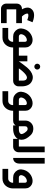

<svg xmlns="http://www.w3.org/2000/svg" viewBox="1427 -2091 904 3798"><g transform="rotate(90 1879.0 -192.0)"><path d="M149 240Q122 240 99.5 225.5Q77 211 64 187.5Q51 164 51 137V-71Q51 -99 63.5 -122Q76 -145 99 -159.5Q122 -174 151 -174H437V-61H151Q154 -65 157.5 -68Q161 -71 164 -75V141Q161 137 157.5 134Q154 131 151 128H437V240ZM228 -90Q194 -126 170.5 -164Q147 -202 136.5 -239.5Q126 -277 132.5 -311Q139 -345 167 -372Q192 -397 224 -406.5Q256 -416 292.5 -414Q329 -412 366 -402Q380 -398 393.5 -393Q407 -388 420 -383L377 -278Q365 -283 355 -287Q345 -291 336 -293Q301 -303 279.5 -301Q258 -299 250 -293Q248 -287 249 -271.5Q250 -256 263.5 -230Q277 -204 312 -167Z M862 0V-113H1016V0ZM532 211V98H725Q748 98 766.5 85.5Q785 73 796 52.5Q807 32 807 8V-229Q807 -250 797.5 -261Q788 -272 770 -271Q749 -271 724 -258Q699 -245 680 -220.5Q661 -196 656 -160Q655 -143 667.5 -128Q680 -113 703 -113H850V0H703Q657 0 620 -22.5Q583 -45 561.5 -82.5Q540 -120 543 -163Q548 -215 569.5 -256.5Q591 -298 624 -326.5Q657 -355 695.5 -370Q734 -385 771 -385Q811 -385 844.5 -367Q878 -349 898.5 -316Q919 -283 919 -237V8Q919 45 905.5 81.5Q892 118 867 147Q842 176 806 193.5Q770 211 725 211Z M1298 -419Q1274 -419 1257 -436Q1240 -453 1240 -477Q1240 -501 1257 -518Q1274 -535 1298 -535Q1322 -535 1339 -518Q1356 -501 1356 -477Q1356 -453 1339 -436Q1322 -419 1298 -419Z M1081 -78V-281H1193V-78ZM999 0V-113H1199V0ZM1174 0V-113H1589Q1585 -109 1582 -106Q1579 -103 1575 -99V-174Q1575 -210 1569.5 -229Q1564 -248 1554.5 -257Q1545 -266 1533 -270Q1511 -279 1483.5 -265.5Q1456 -252 1424 -221.5Q1392 -191 1356.5 -145.5Q1321 -100 1283 -43L1190 -107Q1217 -146 1248.5 -190Q1280 -234 1315 -275Q1350 -316 1390.5 -345.5Q1431 -375 1477.5 -385.5Q1524 -396 1575 -376Q1634 -351 1660.5 -298Q1687 -245 1688 -177V-111Q1689 -80 1674.5 -55Q1660 -30 1635 -15Q1610 0 1580 0Z M2114 0V-113H2268V0ZM1784 211V98H1977Q2000 98 2018.5 85.5Q2037 73 2048 52.5Q2059 32 2059 8V-229Q2059 -250 2049.5 -261Q2040 -272 2022 -271Q2001 -271 1976 -258Q1951 -245 1932 -220.5Q1913 -196 1908 -160Q1907 -143 1919.5 -128Q1932 -113 1955 -113H2102V0H1955Q1909 0 1872 -22.5Q1835 -45 1813.5 -82.5Q1792 -120 1795 -163Q1800 -215 1821.5 -256.5Q1843 -298 1876 -326.5Q1909 -355 1947.5 -370Q1986 -385 2023 -385Q2063 -385 2096.5 -367Q2130 -349 2150.5 -316Q2171 -283 2171 -237V8Q2171 45 2157.5 81.5Q2144 118 2119 147Q2094 176 2058 193.5Q2022 211 1977 211Z M2727 0V-113H2763V0ZM2251 0V-113H2379Q2375 -109 2372 -106Q2369 -103 2365 -99V-242Q2365 -276 2377.5 -305Q2390 -334 2412 -355Q2445 -387 2489 -396Q2533 -405 2578 -392Q2623 -379 2656 -344Q2699 -299 2722 -255Q2745 -211 2745 -166Q2745 -121 2725.5 -89.5Q2706 -58 2674.5 -38Q2643 -18 2605.5 -9Q2568 0 2534 0H2461V-113H2534Q2571 -113 2592 -121.5Q2613 -130 2622.5 -142Q2632 -154 2632 -166Q2632 -178 2620.5 -204Q2609 -230 2575 -266Q2563 -279 2547.5 -283.5Q2532 -288 2517.5 -285.5Q2503 -283 2494 -275Q2486 -270 2482 -260Q2478 -250 2478 -237V-120Q2478 -88 2466 -61Q2454 -34 2429.5 -17Q2405 0 2366 0Z M2745 0V-113H2892Q2889 -109 2885.5 -106Q2882 -103 2879 -99V-624H2992V-109Q2992 -79 2977.5 -54Q2963 -29 2938 -14.5Q2913 0 2882 0Z M3104 0V-624H3216V-123Q3216 -91 3204 -63Q3192 -35 3167.5 -17.5Q3143 0 3104 0Z M3320 211V98H3513Q3536 98 3554.5 85.5Q3573 73 3584 52.5Q3595 32 3595 8V-229Q3595 -250 3585.5 -261Q3576 -272 3558 -271Q3537 -271 3512 -258Q3487 -245 3468 -220.5Q3449 -196 3444 -160Q3443 -143 3455.5 -128Q3468 -113 3491 -113H3638V0H3491Q3445 0 3408 -22.5Q3371 -45 3349.5 -82.5Q3328 -120 3331 -163Q3336 -215 3357.5 -256.5Q3379 -298 3412 -326.5Q3445 -355 3483.5 -370Q3522 -385 3559 -385Q3599 -385 3632.5 -367Q3666 -349 3686.5 -316Q3707 -283 3707 -237V8Q3707 45 3693.5 81.5Q3680 118 3655 147Q3630 176 3594 193.5Q3558 211 3513 211Z"/></g></svg>

Font: Mada SemiBold
Style: Regular
Weight: 600
Designer: Khaled Hosny
Version: Version 1.5